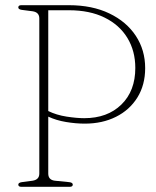

<svg xmlns="http://www.w3.org/2000/svg" viewBox="-20 -720 603 740"><path d="M539.5 -457.5Q539.5 -392.5 509.5 -344.2Q479.5 -296 427 -269.8Q374.5 -243.5 307 -243.5Q272 -243.5 234.5 -249.8Q197 -256 166 -270.5V-51Q166 -26.5 191.5 -23.5L246.5 -18Q260.5 -16.5 260.5 -8.5Q260.5 0 248.5 0H62.5Q50.5 0 50.5 -8.5Q50.5 -16 64 -18L105.5 -23.5Q131.5 -27.5 131.5 -51V-649Q131.5 -672.5 106 -676.5L63.5 -682Q50.5 -684 50.5 -691.5Q50.5 -700 62.5 -700H245.5Q335.5 -700 401.5 -668.2Q467.5 -636.5 503.5 -581.8Q539.5 -527 539.5 -457.5ZM166 -680.5V-292Q198 -276.5 237 -270.5Q276 -264.5 304.5 -264.5Q394 -264.5 447.8 -317Q501.5 -369.5 501.5 -458Q501.5 -523.5 471 -573.8Q440.5 -624 383.2 -652.2Q326 -680.5 245.5 -680.5Z"/></svg>

Font: Fraunces 72pt Soft Thin
Style: Regular
Weight: 100
Version: Version 1.000;[b76b70a41]